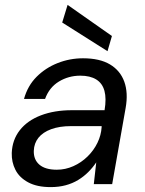

<svg xmlns="http://www.w3.org/2000/svg" viewBox="-20 -752 592 784"><path d="M187 12Q131 12 95 -7.5Q59 -27 43 -58.5Q27 -90 28 -127Q30 -181 61 -220.5Q92 -260 147 -281Q202 -302 274 -302H407Q415 -350 406.5 -381Q398 -412 373 -427.5Q348 -443 308 -443Q260 -443 220.5 -419Q181 -395 164 -348H78Q93 -402 129.5 -438.5Q166 -475 215.5 -494.5Q265 -514 319 -514Q387 -514 429 -489Q471 -464 487.5 -418.5Q504 -373 493 -311L438 0H363L373 -89Q359 -68 340.5 -49.5Q322 -31 299 -17Q276 -3 248 4.5Q220 12 187 12ZM212 -59Q247 -59 279.5 -73.5Q312 -88 337.5 -113Q363 -138 378 -169Q393 -200 395 -233V-237H270Q223 -237 189 -224.5Q155 -212 137 -189.5Q119 -167 118 -136Q117 -100 141 -79.5Q165 -59 212 -59ZM419 -543 234 -660 256 -732 437 -605Z"/></svg>

Font: DM Sans 16pt
Style: Italic
Weight: 400
Italic angle: -10°
Version: Version 4.004;gftools[0.9.30]